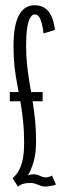

<svg xmlns="http://www.w3.org/2000/svg" viewBox="-20 -702 248 732"><path d="M49 10 28 -22Q31 -25 38.2 -32.8Q45.5 -40.5 53.8 -55.8Q62 -71 67 -96Q72 -121 72 -159Q72 -204 68 -241.2Q64 -278.5 58.2 -312.2Q52.5 -346 46 -378.8Q39.5 -411.5 35.5 -447.5Q31.5 -483.5 31.5 -525.5Q31.5 -563.5 36.2 -592.5Q41 -621.5 51 -641.5Q61 -661.5 76.2 -671.8Q91.5 -682 112.5 -682Q131.5 -682 145.5 -674.5Q159.5 -667 168.2 -654Q177 -641 182.2 -624Q187.5 -607 189.5 -588L146 -574.5Q143.5 -597.5 139 -614Q134.5 -630.5 128.2 -638.8Q122 -647 112.5 -647Q102 -647 94.5 -633Q87 -619 83.2 -592.5Q79.5 -566 79.5 -527Q79.5 -486.5 83.5 -451.2Q87.5 -416 93.2 -382.5Q99 -349 104.5 -315Q110 -281 113.8 -244Q117.5 -207 117.5 -163.5Q117.5 -116.5 107.8 -84.2Q98 -52 86.5 -33.5Q91.5 -35.5 96.5 -36.5Q101.5 -37.5 108 -37.5Q114.5 -37.5 120.5 -36Q126.5 -34.5 132 -31.8Q137.5 -29 143 -27.5Q148.5 -26 153 -25.5Q161 -26 167.8 -28Q174.5 -30 178 -33L193 1Q191.5 3 185.2 4.5Q179 6 170.2 7.5Q161.5 9 152 9.5Q144 9 137.2 6.8Q130.5 4.5 124.2 2Q118 -0.5 110.5 -2.8Q103 -5 93.5 -4.5Q79.5 -4.5 67.2 -0.8Q55 3 49 10ZM17.5 -316V-351H142.5V-316Z"/></svg>

Font: Anybody UltraCondensed Light
Style: Regular
Weight: 300
Width: 1
Version: Version 1.113;gftools[0.9.25]